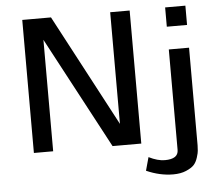

<svg xmlns="http://www.w3.org/2000/svg" viewBox="-57 -755 1136 992"><g transform="rotate(-5 510.5 -258.5)"><path d="M663 142 682 73Q728 96 765 96Q835 96 835 49V-472H940V34Q939 52 938.5 62.5Q938 73 930.5 97Q923 121 910 135Q897 149 869 161Q841 173 802 173Q733 173 663 142ZM835 -590V-690H940V-590ZM94 0V-690H243L550 -111V-690H651V0H502L194 -578V0Z"/></g></svg>

Font: Coval
Style: Medium
Weight: 500
Foundry: Context Ltd
Version: Version 001.000